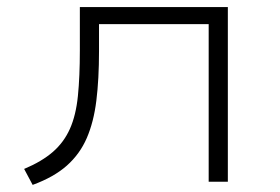

<svg xmlns="http://www.w3.org/2000/svg" viewBox="-20 -512 788 541"><path d="M72 9 48 -36Q98 -57 129 -84Q160 -111 177 -149Q194 -187 199.5 -241.5Q205 -296 205 -370V-492H622V0H568V-444H259V-368Q259 -289 251.5 -228.5Q244 -168 224.5 -123Q205 -78 168.5 -45.5Q132 -13 72 9Z"/></svg>

Font: Nunito Sans 7pt Expanded ExtraLight
Style: Regular
Weight: 250
Width: 7
Designer: Vernon Adams
Foundry: Vernon Adams
Version: Version 3.101;gftools[0.9.27]